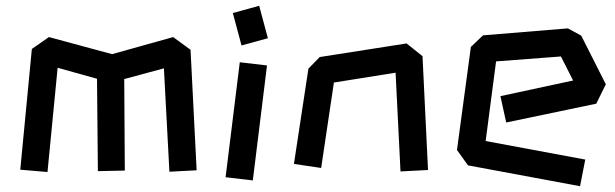

<svg xmlns="http://www.w3.org/2000/svg" viewBox="-20 -631 2122 663"><path d="M50 -45 90 -462 149 -503 367 -444 578 -503 638 -459 659 -43 565 -38 546 -395 409 -358 411 -42 318 -40 315 -359 179 -397 144 -37Z M784 -586 875 -611 905 -499 814 -474ZM759 -19 808 -416 902 -405 853 -8Z M1346 -380 1133 -346 1089 -51 995 -65 1045 -394 1084 -434 1384 -481 1439 -437 1458 -44 1363 -39Z M1596 -60 1558 -113 1606 -469 1648 -509 1941 -533 1987 -508 2072 -340 2039 -273 1728 -208 1708 -299 1959 -353 1917 -436 1693 -419 1657 -144 2001 -80 1983 12Z"/></svg>

Font: ZCOOL KuaiLe
Style: Regular
Weight: 400
Designer: Lui Bingke
Foundry: ZCOOL
Version: Version 2.000